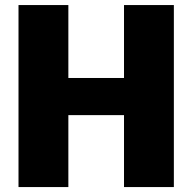

<svg xmlns="http://www.w3.org/2000/svg" viewBox="-20 -758 780 778"><path d="M684.5 -737.5V0H482.5V-291.5H257V0H55V-737.5H257V-442H482.5V-737.5Z"/></svg>

Font: Epilogue Black
Style: Regular
Weight: 900
Designer: Tyler Finck
Foundry: Etcetera Type Co
Version: Version 2.111; ttfautohint (v1.8.3)